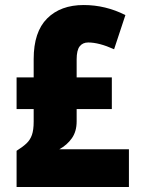

<svg xmlns="http://www.w3.org/2000/svg" viewBox="-20 -744 562 764"><path d="M313 -724Q400 -724 479 -684L434 -548Q374 -575 331 -575Q309 -575 297 -559.5Q285 -544 285 -508V-436H425V-310H285V-261Q285 -221 266 -194Q247 -167 216 -150H493V0H46V-144Q70 -159 85 -173Q100 -187 107 -207Q114 -227 114 -260V-310H46V-436H114V-509Q114 -617 167.5 -670.5Q221 -724 313 -724Z"/></svg>

Font: Noto Sans Kannada Condensed Black
Style: Regular
Weight: 900
Width: 3
Designer: Jelle Bosma - Monotype Design Team
Foundry: Monotype Imaging Inc.
Version: Version 2.005; ttfautohint (v1.8.4.7-5d5b)